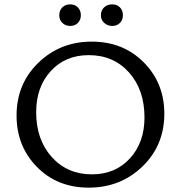

<svg xmlns="http://www.w3.org/2000/svg" viewBox="-20 -855 829 881"><path d="M252 -785Q252 -807 266 -821Q280 -835 302 -835Q324 -835 337.5 -821Q351 -807 351 -785Q351 -764 337.5 -750Q324 -736 302 -736Q280 -736 266 -750Q252 -764 252 -785ZM443 -785Q443 -807 457.5 -821Q472 -835 495 -835Q517 -835 530.5 -821Q544 -807 544 -785Q544 -764 530.5 -750Q517 -736 495 -736Q473 -736 458 -750Q443 -764 443 -785ZM387 6Q243 6 149.5 -89Q56 -184 56 -325Q56 -470 156 -567Q256 -664 401 -664Q545 -664 639.5 -569Q734 -474 734 -333Q734 -188 633.5 -91Q533 6 387 6ZM402 -55Q509 -55 576 -128Q643 -201 643 -316Q643 -443 572 -522.5Q501 -602 387 -602Q280 -602 213 -529Q146 -456 146 -340Q146 -214 217.5 -134.5Q289 -55 402 -55Z"/></svg>

Font: EauTest Medium
Style: Regular
Weight: 500
Designer: Christian Thalmann (Catharsis Fonts)
Version: Version 0.001;PS 000.001;hotconv 1.0.88;makeotf.lib2.5.64775